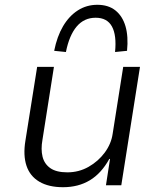

<svg xmlns="http://www.w3.org/2000/svg" viewBox="-20 -773 663 801"><path d="M243 8Q183 8 144 -15Q105 -38 90.5 -81.5Q76 -125 86 -186L135 -494H205L157 -189Q150 -150 157.5 -119.5Q165 -89 190 -71.5Q215 -54 261 -54Q309 -54 349.5 -77Q390 -100 417 -136.5Q444 -173 450 -215L494 -494H564L486 0H422L439 -110H436Q403 -50 355 -21Q307 8 243 8ZM255 -556 206 -561Q218 -621 243 -663.5Q268 -706 304.5 -729.5Q341 -753 386 -753Q432 -753 461.5 -729.5Q491 -706 503.5 -663.5Q516 -621 510 -561L460 -556Q467 -626 447 -662.5Q427 -699 379 -699Q331 -699 300 -662.5Q269 -626 255 -556Z"/></svg>

Font: Nunito Sans 7pt Light
Style: Italic
Weight: 300
Italic angle: -9°
Designer: Vernon Adams
Foundry: Vernon Adams
Version: Version 3.101;gftools[0.9.27]